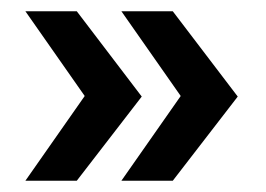

<svg xmlns="http://www.w3.org/2000/svg" viewBox="-20 -375 471 340"><path d="M116 -55H25L130 -205L25 -355H116L231 -204ZM286 -55H195L300 -205L195 -355H286L401 -204Z"/></svg>

Font: Rokkitt SemiBold SemiBold
Style: Regular
Weight: 600
Version: Version 3.103